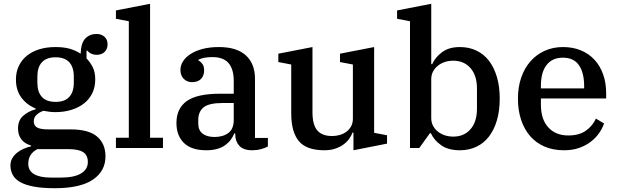

<svg xmlns="http://www.w3.org/2000/svg" viewBox="-20 -780 3255 1012"><path d="M269 212Q203 212 158 203.5Q113 195 86 179.5Q59 164 47 141.5Q35 119 35 92Q35 72 44 55.5Q53 39 68 26.5Q83 14 103 5Q123 -4 144 -9V-13Q111 -22 93 -45Q75 -68 75 -103Q75 -146 102.5 -170Q130 -194 168 -204V-208Q120 -228 92 -266.5Q64 -305 64 -361Q64 -401 79.5 -433Q95 -465 122.5 -487Q150 -509 188 -520.5Q226 -532 272 -532Q317 -532 348 -523Q379 -514 405 -497Q407 -554 430 -577.5Q453 -601 489 -601Q514 -601 530.5 -586.5Q547 -572 547 -546Q547 -522 531.5 -506.5Q516 -491 489 -491Q459 -491 440 -513H436V-472Q454 -454 468 -427.5Q482 -401 482 -361Q482 -321 466.5 -289Q451 -257 423 -235Q395 -213 356.5 -201Q318 -189 272 -189Q255 -189 239.5 -191Q224 -193 209 -196Q188 -189 173 -175Q158 -161 158 -141Q158 -118 175.5 -108Q193 -98 234 -98H351Q448 -98 492 -60Q536 -22 536 44Q536 122 469.5 167Q403 212 269 212ZM273 -243Q321 -243 345 -269Q369 -295 369 -344V-377Q369 -426 345 -452Q321 -478 273 -478Q225 -478 201 -452Q177 -426 177 -377V-344Q177 -295 201 -269Q225 -243 273 -243ZM129 83Q129 120 160 138Q191 156 248 156H302Q370 156 406.5 134.5Q443 113 443 74Q443 38 418.5 22Q394 6 339 6H177Q129 31 129 83Z M591 -54H659V-668L591 -681V-725L771 -760V-54H839V0H591Z M1067 12Q989 12 949.5 -26.5Q910 -65 910 -132Q910 -208 964 -247Q1018 -286 1140 -286H1212V-354Q1212 -415 1185 -447Q1158 -479 1100 -479Q1051 -479 1026 -465V-461Q1037 -456 1046.5 -443.5Q1056 -431 1056 -409Q1056 -381 1039.5 -364Q1023 -347 992 -347Q966 -347 948.5 -364.5Q931 -382 931 -412Q931 -435 944.5 -456.5Q958 -478 984 -495Q1010 -512 1047.5 -522Q1085 -532 1134 -532Q1228 -532 1276 -488Q1324 -444 1324 -365V-53H1392V-8Q1378 0 1356 6Q1334 12 1309 12Q1263 12 1241.5 -11.5Q1220 -35 1220 -72V-77H1215Q1208 -60 1197 -44.5Q1186 -29 1168.5 -16Q1151 -3 1126 4.5Q1101 12 1067 12ZM1111 -58Q1155 -58 1183.5 -79Q1212 -100 1212 -148V-237H1152Q1081 -237 1053 -214Q1025 -191 1025 -148V-129Q1025 -93 1048 -75.5Q1071 -58 1111 -58Z M1690 12Q1595 12 1555 -36.5Q1515 -85 1515 -182V-440L1447 -453V-497L1627 -532V-188Q1627 -123 1652 -93Q1677 -63 1731 -63Q1751 -63 1770.5 -68.5Q1790 -74 1805.5 -85.5Q1821 -97 1830.5 -114Q1840 -131 1840 -155V-440L1772 -453V-497L1952 -532V-80L2020 -67V-23L1843 12V-81H1838Q1832 -64 1819.5 -47Q1807 -30 1788.5 -17Q1770 -4 1745.5 4Q1721 12 1690 12Z M2404 12Q2342 12 2304.5 -15Q2267 -42 2251 -78H2246L2190 0H2141V-668L2073 -681V-725L2253 -760V-442H2258Q2274 -478 2310 -505Q2346 -532 2404 -532Q2452 -532 2491 -513.5Q2530 -495 2557 -460Q2584 -425 2599 -374.5Q2614 -324 2614 -260Q2614 -196 2599 -145.5Q2584 -95 2557 -60Q2530 -25 2491 -6.5Q2452 12 2404 12ZM2369 -60Q2426 -60 2460 -99Q2494 -138 2494 -207V-313Q2494 -382 2460 -421Q2426 -460 2369 -460Q2346 -460 2325.5 -453.5Q2305 -447 2288.5 -434Q2272 -421 2262.5 -403Q2253 -385 2253 -362V-158Q2253 -135 2262.5 -117Q2272 -99 2288.5 -86Q2305 -73 2325.5 -66.5Q2346 -60 2369 -60Z M2953 12Q2895 12 2850 -7.5Q2805 -27 2774 -63Q2743 -99 2726.5 -149Q2710 -199 2710 -260Q2710 -322 2727.5 -372Q2745 -422 2776.5 -457.5Q2808 -493 2851.5 -512.5Q2895 -532 2947 -532Q3000 -532 3042 -514.5Q3084 -497 3113.5 -465Q3143 -433 3159 -388Q3175 -343 3175 -288V-261H2831V-229Q2831 -151 2870 -108.5Q2909 -66 2975 -66Q3033 -66 3068.5 -91.5Q3104 -117 3121 -155L3164 -129Q3155 -103 3137.5 -78Q3120 -53 3094 -33Q3068 -13 3033 -0.5Q2998 12 2953 12ZM2831 -314H3059V-325Q3059 -397 3031.5 -436.5Q3004 -476 2947 -476Q2891 -476 2861 -437.5Q2831 -399 2831 -327Z"/></svg>

Font: IBM Plex Serif Medium
Style: Regular
Weight: 500
Designer: Mike Abbink, Paul van der Laan, Pieter van Rosmalen
Foundry: Bold Monday
Version: Version 2.5